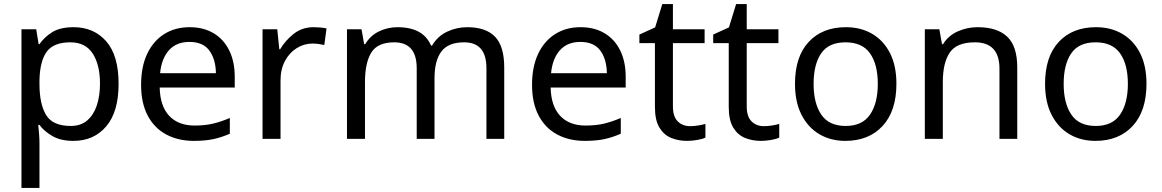

<svg xmlns="http://www.w3.org/2000/svg" viewBox="-20 -679 5681 939"><path d="M340 -546Q439 -546 499.5 -477Q560 -408 560 -269Q560 -132 499.5 -61Q439 10 339 10Q277 10 236.5 -13.5Q196 -37 173 -68H167Q169 -51 171 -25Q173 1 173 20V240H85V-536H157L169 -463H173Q197 -498 236 -522Q275 -546 340 -546ZM324 -472Q242 -472 208.5 -426Q175 -380 173 -286V-269Q173 -170 205.5 -116.5Q238 -63 326 -63Q375 -63 406.5 -90Q438 -117 453.5 -163.5Q469 -210 469 -270Q469 -362 433.5 -417Q398 -472 324 -472Z M907 -546Q976 -546 1025.5 -516Q1075 -486 1101.5 -431.5Q1128 -377 1128 -304V-251H761Q763 -160 807.5 -112.5Q852 -65 932 -65Q983 -65 1022.5 -74.5Q1062 -84 1104 -102V-25Q1063 -7 1023 1.5Q983 10 928 10Q852 10 793.5 -21Q735 -52 702.5 -113.5Q670 -175 670 -264Q670 -352 699.5 -415Q729 -478 782.5 -512Q836 -546 907 -546ZM906 -474Q843 -474 806.5 -433.5Q770 -393 763 -321H1036Q1035 -389 1004 -431.5Q973 -474 906 -474Z M1514 -546Q1529 -546 1546.5 -544.5Q1564 -543 1577 -540L1566 -459Q1553 -462 1537.5 -464Q1522 -466 1508 -466Q1467 -466 1431 -443.5Q1395 -421 1373.5 -380.5Q1352 -340 1352 -286V0H1264V-536H1336L1346 -438H1350Q1376 -482 1417 -514Q1458 -546 1514 -546Z M2265 -546Q2356 -546 2401 -499.5Q2446 -453 2446 -349V0H2359V-345Q2359 -472 2250 -472Q2172 -472 2138.5 -427Q2105 -382 2105 -296V0H2018V-345Q2018 -472 1908 -472Q1827 -472 1796 -422Q1765 -372 1765 -278V0H1677V-536H1748L1761 -463H1766Q1791 -505 1833.5 -525.5Q1876 -546 1924 -546Q2050 -546 2088 -456H2093Q2120 -502 2166.5 -524Q2213 -546 2265 -546Z M2819 -546Q2888 -546 2937.5 -516Q2987 -486 3013.5 -431.5Q3040 -377 3040 -304V-251H2673Q2675 -160 2719.5 -112.5Q2764 -65 2844 -65Q2895 -65 2934.5 -74.5Q2974 -84 3016 -102V-25Q2975 -7 2935 1.5Q2895 10 2840 10Q2764 10 2705.5 -21Q2647 -52 2614.5 -113.5Q2582 -175 2582 -264Q2582 -352 2611.5 -415Q2641 -478 2694.5 -512Q2748 -546 2819 -546ZM2818 -474Q2755 -474 2718.5 -433.5Q2682 -393 2675 -321H2948Q2947 -389 2916 -431.5Q2885 -474 2818 -474Z M3355 -62Q3375 -62 3396 -65.5Q3417 -69 3430 -73V-6Q3416 1 3390 5.5Q3364 10 3340 10Q3298 10 3262.5 -4.5Q3227 -19 3205 -55Q3183 -91 3183 -156V-468H3107V-510L3184 -545L3219 -659H3271V-536H3426V-468H3271V-158Q3271 -109 3294.5 -85.5Q3318 -62 3355 -62Z M3716 -62Q3736 -62 3757 -65.5Q3778 -69 3791 -73V-6Q3777 1 3751 5.5Q3725 10 3701 10Q3659 10 3623.5 -4.5Q3588 -19 3566 -55Q3544 -91 3544 -156V-468H3468V-510L3545 -545L3580 -659H3632V-536H3787V-468H3632V-158Q3632 -109 3655.5 -85.5Q3679 -62 3716 -62Z M4364 -269Q4364 -136 4296.5 -63Q4229 10 4114 10Q4043 10 3987.5 -22.5Q3932 -55 3900 -117.5Q3868 -180 3868 -269Q3868 -402 3935 -474Q4002 -546 4117 -546Q4190 -546 4245.5 -513.5Q4301 -481 4332.5 -419.5Q4364 -358 4364 -269ZM3959 -269Q3959 -174 3996.5 -118.5Q4034 -63 4116 -63Q4197 -63 4235 -118.5Q4273 -174 4273 -269Q4273 -364 4235 -418Q4197 -472 4115 -472Q4033 -472 3996 -418Q3959 -364 3959 -269Z M4761 -546Q4857 -546 4906 -499.5Q4955 -453 4955 -349V0H4868V-343Q4868 -472 4748 -472Q4659 -472 4625 -422Q4591 -372 4591 -278V0H4503V-536H4574L4587 -463H4592Q4618 -505 4664 -525.5Q4710 -546 4761 -546Z M5587 -269Q5587 -136 5519.5 -63Q5452 10 5337 10Q5266 10 5210.5 -22.5Q5155 -55 5123 -117.5Q5091 -180 5091 -269Q5091 -402 5158 -474Q5225 -546 5340 -546Q5413 -546 5468.5 -513.5Q5524 -481 5555.5 -419.5Q5587 -358 5587 -269ZM5182 -269Q5182 -174 5219.5 -118.5Q5257 -63 5339 -63Q5420 -63 5458 -118.5Q5496 -174 5496 -269Q5496 -364 5458 -418Q5420 -472 5338 -472Q5256 -472 5219 -418Q5182 -364 5182 -269Z"/></svg>

Font: Noto IKEA Simplified Chinese
Style: Regular
Weight: 400
Designer: Monotype Design Team
Foundry: Monotype Imaging Inc.
Version: Version 1.100